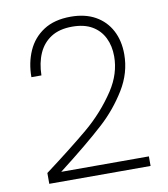

<svg xmlns="http://www.w3.org/2000/svg" viewBox="-80 -771 735 839"><g transform="rotate(-10 287.5 -351.5)"><path d="M520.5 0H71V-48Q186 -134 265.2 -200.2Q344.5 -266.5 400.5 -351.5Q447 -423 447 -499.5Q447 -546 429.2 -582Q411.5 -618 376.5 -638.5Q341.5 -659 288.5 -659Q231.5 -659 194.5 -635.2Q157.5 -611.5 139 -569.5Q120.5 -527.5 119.5 -472.5H75Q75 -536 98.2 -588.5Q121.5 -641 169.2 -672Q217 -703 289.5 -703Q353.5 -703 398.8 -677.5Q444 -652 468 -606.5Q492 -561 492 -501Q492 -418.5 446.5 -344.5Q400.5 -270 337 -212Q260.5 -142 131.5 -42.5H520.5Z"/></g></svg>

Font: Acari Sans Neue Light
Style: Regular
Weight: 300
Designer: Alfredo Marco Pradil (font), Cristiano Sobral (main changes)
Foundry: Hanken Design Co. (font), Cristiano Sobral (main changes)
Version: Version 2.459;March 19, 2022;FontCreator 14.0.0.2808 64-bit;